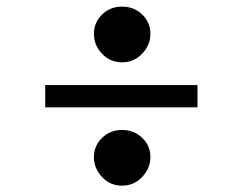

<svg xmlns="http://www.w3.org/2000/svg" viewBox="-20 -573 725 589"><path d="M118.7 -243.7V-312H585.9V-243.7ZM268.1 -469.2Q268.1 -503.9 293 -528.3Q317.9 -552.7 354.5 -552.7Q391.1 -552.7 416.3 -528.3Q441.4 -503.9 441.4 -469.7Q441.4 -434.6 416 -408.2Q390.6 -381.8 354.5 -381.8Q317.9 -381.8 293 -408.2Q268.1 -434.6 268.1 -469.2ZM268.1 -91.3Q268.1 -125.5 293 -149.9Q317.9 -174.3 354.5 -174.3Q391.1 -174.3 416.3 -150.1Q441.4 -126 441.4 -91.3Q441.4 -56.6 416 -30Q390.6 -3.4 354.5 -3.4Q317.9 -3.4 293 -30Q268.1 -56.6 268.1 -91.3Z"/></svg>

Font: Gelasio SemiBold
Style: Regular
Weight: 600
Designer: Eben Sorkin
Foundry: Eben Sorkin
Version: Version 1.008